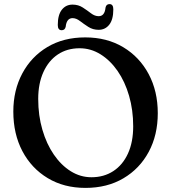

<svg xmlns="http://www.w3.org/2000/svg" viewBox="-20 -899 836 937"><path d="M396 -716.5Q501.5 -716.5 581.2 -668.8Q661 -621 705.5 -537.5Q750 -454 750 -346.5Q750 -240 705.8 -157.8Q661.5 -75.5 582.2 -28.8Q503 18 397 18Q292 18 212.8 -29.8Q133.5 -77.5 89.2 -161.5Q45 -245.5 45 -354.5Q45 -458.5 88.8 -540.5Q132.5 -622.5 211.2 -669.5Q290 -716.5 396 -716.5ZM630 -283Q630 -362 610 -431.2Q590 -500.5 554 -552.5Q518 -604.5 470.5 -634Q423 -663.5 368.5 -663.5Q307.5 -663.5 262.2 -633.2Q217 -603 191.8 -547.2Q166.5 -491.5 166.5 -416Q166.5 -335.5 186.8 -266Q207 -196.5 242.8 -144.5Q278.5 -92.5 325.5 -63.2Q372.5 -34 426.5 -34Q487 -34 533 -64Q579 -94 604.5 -149.8Q630 -205.5 630 -283ZM461.5 -753.5Q433 -753.5 411 -767.8Q389 -782 370.5 -796.2Q352 -810.5 334 -810.5Q305 -810.5 300.5 -768Q296.5 -751.5 281 -751.5Q262 -751.5 262 -777Q262 -826.5 281.8 -851.5Q301.5 -876.5 334 -876.5Q362.5 -876.5 384.2 -862.2Q406 -848 424.2 -834Q442.5 -820 461.5 -820Q491 -820 495 -862Q498.5 -879 514.5 -879Q533 -879 533 -853.5Q533 -803.5 513.2 -778.5Q493.5 -753.5 461.5 -753.5Z"/></svg>

Font: Fraunces 9pt Soft
Style: Regular
Weight: 400
Version: Version 1.000;[0bf87f6ff]